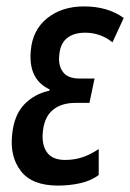

<svg xmlns="http://www.w3.org/2000/svg" viewBox="-20 -569 406 599"><path d="M161 10Q80 10 45 -35.5Q10 -81 18 -150Q24 -210 55.5 -243Q87 -276 134 -286L135 -290Q68 -321 76 -410Q81 -475 127 -512Q173 -549 242 -549Q316 -549 366 -513L331 -437Q293 -467 246 -467Q210 -467 189 -450Q168 -433 165 -398Q161 -366 176 -345Q191 -324 228 -324H275L259 -248H215Q172 -248 145.5 -226.5Q119 -205 114 -161Q109 -119 126 -94.5Q143 -70 183 -70Q211 -70 236 -78Q261 -86 288 -104V-23Q264 -5 230.5 2.5Q197 10 161 10Z"/></svg>

Font: Noto Sans Condensed Medium
Style: Italic
Weight: 500
Width: 3
Italic angle: -12°
Designer: Monotype Design Team
Foundry: Monotype Imaging Inc.
Version: Version 2.013; ttfautohint (v1.8.4.7-5d5b)